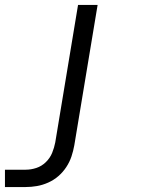

<svg xmlns="http://www.w3.org/2000/svg" viewBox="-59 -540 579 775"><path d="M-39 215V145H45Q66 145 87.5 138Q109 131 126 114.5Q143 98 151.5 77Q160 56 164 35L256 -520H335L241 46Q237 69 229.5 91.5Q222 114 208.5 134.5Q195 155 176.5 171Q158 187 135.5 197Q113 207 90 211Q67 215 44 215Z"/></svg>

Font: Iosevka Fixed
Style: Italic
Weight: 400
Italic angle: -9°
Monospace: yes
Designer: Belleve Invis
Foundry: Belleve Invis
Version: Version 33.2.4